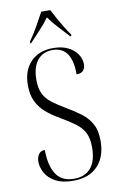

<svg xmlns="http://www.w3.org/2000/svg" viewBox="-102 -985 646 1050"><g transform="rotate(-10 221.5 -460.5)"><path d="M217 10Q157 10 119.5 -10.5Q82 -31 64.5 -62.5Q47 -94 47 -125Q47 -150 58.5 -166.5Q70 -183 93 -183Q93 -98 124 -49Q155 0 225 0Q284 0 317 -38Q350 -76 350 -153Q350 -202 334.5 -233Q319 -264 287 -288Q255 -312 207 -340Q163 -365 131 -392.5Q99 -420 81 -457Q63 -494 63 -547Q63 -629 109 -676.5Q155 -724 233 -724Q282 -724 315.5 -707.5Q349 -691 367 -664.5Q385 -638 385 -609Q385 -560 336 -560Q336 -714 229 -714Q175 -714 144.5 -676Q114 -638 114 -568Q114 -520 129 -490Q144 -460 173.5 -437.5Q203 -415 247 -389Q290 -364 325 -338Q360 -312 381 -275Q402 -238 402 -179Q402 -92 354.5 -41Q307 10 217 10ZM116 -781Q137 -810 162 -853.5Q187 -897 205 -931H255Q266 -909 281.5 -881.5Q297 -854 313 -827.5Q329 -801 344 -781V-771H338Q314 -797 282 -831.5Q250 -866 230 -895Q207 -863 178 -832.5Q149 -802 121 -771H116Z"/></g></svg>

Font: Noto Serif Display Condensed Light
Style: Regular
Weight: 300
Width: 3
Designer: Monotype Design Team
Foundry: Monotype Imaging Inc.
Version: Version 2.009